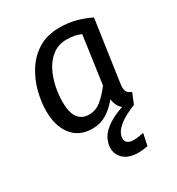

<svg xmlns="http://www.w3.org/2000/svg" viewBox="-185 -656 938 1016"><g transform="rotate(-30 284.5 -148.0)"><path d="M331 -539.1Q382 -539.1 426.7 -527.6Q471.4 -516.1 516.5 -494L462.6 -120.5Q458.6 -92.5 464 -77Q469.5 -61.6 494.5 -51.6L468.2 12Q442.1 8.1 422 -1.4Q402 -11 390.4 -29.5Q378.8 -48 374.7 -76Q343.8 -36 304.3 -11.9Q264.8 12.1 217.7 12.1Q136.7 12.1 93.1 -43.5Q49.6 -99 49.6 -190.1Q49.6 -244.1 64.6 -304.6Q79.7 -365.2 113.2 -418.7Q146.7 -472.2 200.3 -505.7Q253.9 -539.1 331 -539.1ZM332.9 -465.5Q283.1 -465.5 247.7 -439.6Q212.3 -413.6 190.4 -371.7Q168.5 -329.8 158.6 -281.4Q148.6 -233 148.6 -189.1Q148.6 -123.3 172 -92.4Q195.4 -61.6 237.2 -61.6Q280.9 -61.6 313.8 -89.5Q346.7 -117.3 377.5 -158.2L418.5 -448.6Q397.6 -457.6 378.2 -461.6Q358.8 -465.5 332.9 -465.5ZM454.1 -23.2 468.2 12Q405.3 38 375.3 60.9Q345.3 83.9 335.8 102.9Q326.3 121.9 326.3 137.8Q326.3 153.9 338.8 163.3Q351.3 172.8 373.3 172.8Q390.2 172.8 404.3 170.8Q418.3 168.8 436.3 164.8L421.1 237.2Q406.1 240.3 392.1 241.8Q378 243.3 360 243.3Q306 243.3 275.9 216.2Q245.7 189.2 245.7 149.1Q245.7 119 262.3 88.4Q278.9 57.8 324 28.8Q369.1 -0.2 454.1 -23.2Z"/></g></svg>

Font: Fira Sans Variable
Style: Italic
Weight: 397
Italic angle: -8°
Designer: Carrois Corporate & Edenspiekermann AG
Foundry: Carrois Corporate GbR & Edenspiekermann AG
Version: Version 4.202